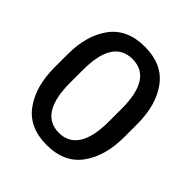

<svg xmlns="http://www.w3.org/2000/svg" viewBox="-195 -852 1001 1001"><g transform="rotate(45 305.0 -351.5)"><path d="M47 -304V-401Q47 -541 111 -627.5Q175 -714 304 -714Q433 -714 497 -627.5Q561 -541 561 -401V-304Q561 -164 497 -76.5Q433 11 304 11Q175 11 111 -76.5Q47 -164 47 -304ZM447 -304V-400Q447 -623 304 -623Q161 -623 161 -400V-304Q161 -193 197 -136Q233 -79 304 -79Q375 -79 411 -136Q447 -193 447 -304Z"/></g></svg>

Font: Be Vietnam Medium
Style: Regular
Weight: 500
Designer: Gabriel Lam
Foundry: TypeRant
Version: Version 4.000